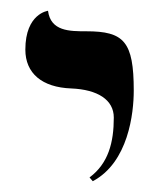

<svg xmlns="http://www.w3.org/2000/svg" viewBox="-20 -579 310 356"><path d="M152 -243C218 -278 228 -369 228 -411C228 -502 210 -521 140 -521C109 -521 74 -521 69 -559C69 -559 27 -554 27 -487C27 -443 58 -417 112 -415C161 -413 191 -394 191 -361C191 -315 181 -276 146 -250Z"/></svg>

Font: Libertinus Serif
Style: Regular
Weight: 400
Designer: Philipp H. Poll
Foundry: Khaled Hosny
Version: Version 6.2